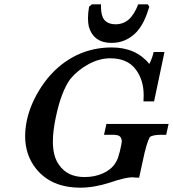

<svg xmlns="http://www.w3.org/2000/svg" viewBox="-20 -856 798 886"><path d="M669 -825Q658 -788 644 -759Q630 -730 610 -708Q562 -658 495 -658Q412 -658 390 -733Q386 -750 386 -772Q386 -796 391 -825L404 -836H446Q446 -831 446 -826Q446 -784 461 -765Q478 -744 514 -744Q548 -744 574 -766Q599 -788 618 -836H662ZM758 -284 747 -234H725Q683 -234 671 -223Q665 -213 656.5 -185.5Q648 -158 639 -114L622 -36Q620 -36 610.5 -36.5Q601 -37 600 -37Q596 -38 592 -38Q559 -38 489 -14Q415 10 351 10Q216 10 146 -78Q96 -141 96 -228Q96 -262 104 -301Q119 -370 159 -436.5Q199 -503 252 -548Q304 -592 365 -614.5Q426 -637 496 -637Q607 -637 669 -561Q675 -572 680 -585.5Q685 -599 689 -616H739L691 -388H642Q643 -403 643 -416Q643 -489 604.5 -538Q566 -587 489 -587Q438 -587 388 -559.5Q338 -532 304 -491Q262 -432 238 -317Q224 -252 224 -203Q224 -134 252 -96Q290 -39 370 -39Q418 -39 456 -56.5Q494 -74 512 -103Q520 -115 524.5 -128Q529 -141 533 -157Q538 -179 540 -189.5Q542 -200 542 -203Q542 -204 542 -205Q540 -232 514 -233Q511 -234 504 -234H460L471 -284Z"/></svg>

Font: New Athena Unicode
Style: Bold Italic
Weight: 700
Designer: J. Rusten 1997; rev. by R. Hancock 2001, 2002, rev. by D. Mastronarde 2002-2021
Foundry: Society for Classical Studies (formerly American Philological Association)
Version: Version 5.008